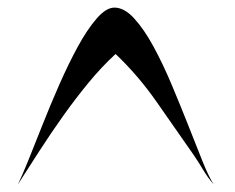

<svg xmlns="http://www.w3.org/2000/svg" viewBox="-20 -746 617 505"><path d="M281 -726Q307 -726 333 -697.5Q359 -669 383.5 -624Q408 -579 431 -524.5Q454 -470 474.5 -418Q495 -366 512 -323.5Q529 -281 542 -261Q527 -278 514.5 -299Q502 -320 489 -339Q442 -406 393 -476.5Q344 -547 284 -604Q247 -570 212.5 -528Q178 -486 146 -441Q114 -396 84 -349.5Q54 -303 27 -261Q37 -281 54 -323Q71 -365 91.5 -417Q112 -469 136 -523.5Q160 -578 184.5 -623Q209 -668 234 -697Q259 -726 281 -726Z"/></svg>

Font: Reclame
Style: Regular
Weight: 400
Designer: Peter Wiegel
Foundry: Peter Wiegel
Version: Version 1.000